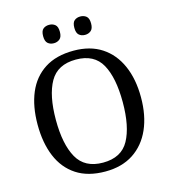

<svg xmlns="http://www.w3.org/2000/svg" viewBox="-131 -1014 1004 1129"><g transform="rotate(-15 371.0 -449.5)"><path d="M371 10Q265 10 195 -36Q125 -82 90.5 -165Q56 -248 56 -359Q56 -470 90.5 -552Q125 -634 195.5 -679.5Q266 -725 372 -725Q473 -725 542.5 -679.5Q612 -634 648.5 -551.5Q685 -469 685 -358Q685 -247 648.5 -164.5Q612 -82 542 -36Q472 10 371 10ZM371 -44Q483 -44 528.5 -127Q574 -210 574 -358Q574 -507 528.5 -589Q483 -671 372 -671Q260 -671 213.5 -589Q167 -507 167 -358Q167 -210 213.5 -127Q260 -44 371 -44ZM463 -797Q441 -797 426.5 -809.5Q412 -822 412 -853Q412 -885 426.5 -897Q441 -909 463 -909Q484 -909 499 -897Q514 -885 514 -853Q514 -822 499 -809.5Q484 -797 463 -797ZM273 -797Q251 -797 236.5 -809.5Q222 -822 222 -853Q222 -885 236.5 -897Q251 -909 273 -909Q294 -909 309 -897Q324 -885 324 -853Q324 -822 309 -809.5Q294 -797 273 -797Z"/></g></svg>

Font: Noto Naskh Arabic UI
Style: Regular
Weight: 400
Designer: Monotype Design Team, David Williams, Mohamad Dakak and Nizar Qandah
Foundry: Monotype Imaging Inc.
Version: Version 2.014